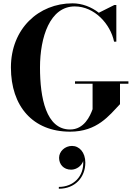

<svg xmlns="http://www.w3.org/2000/svg" viewBox="-20 -780 804 1152"><path d="M430 -292V-277.5H535.5V-125C520.5 -83 484.5 -3 400.5 -3C256.5 -3 220 -193 220 -375C220 -557 279.5 -741.5 428.5 -741.5C547 -741.5 642.5 -636 664.5 -530H678V-750H666L573 -703.5C528 -738.5 472.5 -760 415 -760C212 -760 45.5 -608 45.5 -375C45.5 -142 177.5 10 400.5 10C563.5 10 635 -87 700 -155V-277.5H750.5V-292ZM334.5 167C334.5 205 360.5 238 407 238C440.5 238 471 213.5 479 186C485.5 278.5 420 341.5 333 341.5V352.5C431 352.5 492 283 492 196C492 133.5 455.5 95.5 412 95.5C369.5 95.5 334.5 128.5 334.5 167Z"/></svg>

Font: Bodoni* 16pt
Style: Bold
Weight: 700
Version: Version 2.3